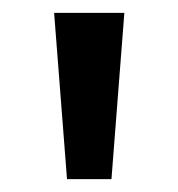

<svg xmlns="http://www.w3.org/2000/svg" viewBox="-20 -734 277 298"><path d="M173 -714H64L84 -456H153Z"/></svg>

Font: Noto Sans Georgian Medium
Style: Regular
Weight: 500
Designer: Monotype Design Team, Akaki Razmadze
Foundry: Google LLC
Version: Version 2.005